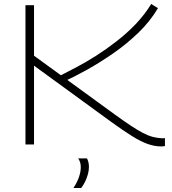

<svg xmlns="http://www.w3.org/2000/svg" viewBox="-20 -726 865 965"><path d="M791 10Q756 10 720.5 -3Q685 -16 642 -43Q599 -70 538 -114L151 -396V0H108V-700H151V-446L555 -152Q602 -118 636.5 -95Q671 -72 698 -58Q725 -44 748 -38Q771 -32 795 -31Q798 -31 801.5 -31Q805 -31 809 -32V8Q804 9 799 9.5Q794 10 791 10ZM300 -316 269 -339Q310 -360 360 -386Q410 -412 462.5 -445.5Q515 -479 566.5 -519Q618 -559 662.5 -605.5Q707 -652 740 -706L774 -685Q734 -618 676 -562Q618 -506 552 -460Q486 -414 421 -377.5Q356 -341 300 -316ZM349 219Q367 192 376.5 165Q386 138 386 114Q386 100 382.5 89.5Q379 79 373 70H417Q422 79 424.5 90Q427 101 427 113Q427 131 422 149Q417 167 409 184.5Q401 202 388 219Z"/></svg>

Font: Georama Expanded ExtraLight
Style: Regular
Weight: 250
Width: 7
Designer: Jean-Baptiste Levee
Foundry: Production Type
Version: Version 1.001